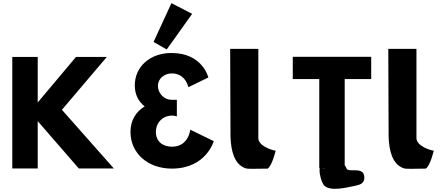

<svg xmlns="http://www.w3.org/2000/svg" viewBox="-20 -1060 2803 1207"><path d="M695.7 -0.9 369.3 -369.8 651.5 -702.1H457.7L217.1 -415.7V-702.1H57.3V-0.9H217.1V-298.4L475.5 -0.9Z M1164 -511.8 1289.8 -573C1289.8 -573 1254.1 -726.9 1057.8 -726.9C924.3 -726.9 827.4 -641.9 827.4 -522.9C827.4 -465.1 851.2 -420.9 889.5 -391.1C835 -358 800.2 -304.4 800.2 -230.5C800.2 -96.2 909.8 -0.1 1060.3 -0.1C1276.2 -0.1 1323.8 -172.7 1323.8 -172.7L1175.9 -244.9C1175.9 -244.9 1166.5 -137.8 1061.2 -137.8C1002.5 -137.8 960 -171 960 -230.5C960 -290.8 1005 -333.3 1061.2 -333.3C1078.2 -333.3 1091.8 -328.2 1091.8 -328.2V-432.8H1056.9C1014.4 -432.8 972.8 -470.2 972.8 -521.2C972.8 -566.2 1014.4 -598.5 1059.5 -598.5C1147.8 -598.5 1164 -511.8 1164 -511.8ZM945.3 -796.2 1028.1 -749.1 1188 -973 1057.7 -1040.2Z M1429 -199C1432.5 -108.5 1453.4 -28.9 1521 -3C1540 4.3 1579 0 1663.1 0C1691.8 -21.3 1713 -113 1713 -113C1697.8 -113 1605.1 -140.2 1604 -191V-753H1427Z M2026.4 -1.1C2018 -0.1 2009.3 -0.1 2000.5 -1.6ZM1820.5 -562.9H1987.1V-1.9L1991 -1.8C1983.1 9.2 1997.2 87 2020 108C2059.8 144.6 2159 119 2212 108C2242 102 2267.4 93.7 2270 63C2277 -21 2170.2 28.7 2159 0C2155.4 -9.2 2151.4 -16 2146.9 -20.9V-562.9H2313.5V-703.1H1820.5Z M2423 -199C2426.5 -108.5 2447.4 -28.9 2515 -3C2534 4.3 2573 0 2657.1 0C2685.8 -21.3 2707 -113 2707 -113C2691.8 -113 2599.1 -140.2 2598 -191V-753H2421Z"/></svg>

Font: Sztylet
Style: Bd
Weight: 700
Foundry: Cannot Into Space Fonts, PlusOne Fonts
Version: Version 0.12